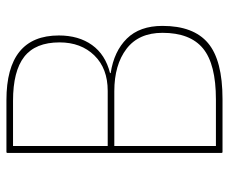

<svg xmlns="http://www.w3.org/2000/svg" viewBox="-76 -618 695 582"><g transform="rotate(-90 271.0 -327.5)"><path d="M101 0Q98 0 98 -3V-652Q98 -655 101 -655H258Q454 -655 454 -496Q454 -436 425 -395.5Q396 -355 340 -341V-339Q406 -329 444.5 -290Q483 -251 483 -182Q483 -88 431 -44Q379 0 261 0ZM119 -20H260Q367 -20 414.5 -59Q462 -98 462 -182Q462 -254 413.5 -291Q365 -328 285 -328H119ZM119 -348H286Q354 -348 393.5 -388.5Q433 -429 433 -494Q433 -567 389.5 -601Q346 -635 256 -635H119Z"/></g></svg>

Font: Sofia Sans Semi Condensed Thin
Style: Regular
Weight: 250
Version: Version 4.100